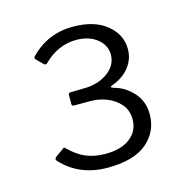

<svg xmlns="http://www.w3.org/2000/svg" viewBox="-79 -934 624 633"><g transform="rotate(-15 233.5 -617.5)"><path d="M76 -785Q72 -789 76 -795Q106 -826 142.5 -841.5Q179 -857 222 -857Q295 -857 337 -823Q379 -789 379 -739Q379 -705 358 -678Q337 -651 299 -637Q292 -634 292 -632.5Q292 -631 299 -628Q338 -618 365.5 -587.5Q393 -557 393 -513Q393 -454 348.5 -416Q304 -378 214 -378Q166 -378 126.5 -394.5Q87 -411 57 -444Q54 -447 54.5 -449.5Q55 -452 58 -456L86 -476Q92 -482 95 -477Q124 -448 153 -436Q182 -424 218 -424Q273 -424 303.5 -448Q334 -472 334 -511Q334 -542 316.5 -562.5Q299 -583 272.5 -594Q246 -605 215 -605H159Q152 -605 152 -611V-643Q152 -649 159 -650L204 -651Q253 -651 286.5 -675Q320 -699 320 -736Q320 -768 292.5 -790Q265 -812 222 -812Q190 -812 162 -799.5Q134 -787 110 -763Q107 -760 104.5 -760Q102 -760 98 -763L76 -785Z"/></g></svg>

Font: Libre Franklin Thin
Style: Regular
Weight: 400
Version: Version 3.000